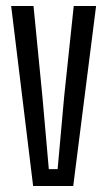

<svg xmlns="http://www.w3.org/2000/svg" viewBox="-20 -620 357 640"><path d="M90.4 0 17.2 -600H91.7L121.4 -297.4L142.7 -56.3H172.1L193.8 -297.4L225.8 -600H300.3L224.1 0Z"/></svg>

Font: Big Shoulders Display SC Thin
Style: Regular
Weight: 100
Designer: Patric King
Foundry: XO Type Co
Version: Version 2.002